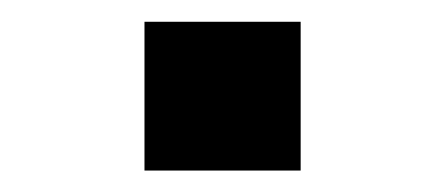

<svg xmlns="http://www.w3.org/2000/svg" viewBox="-20 -159 415 179"><path d="M114.7 -138.7H260.3V0H114.7Z"/></svg>

Font: Monda
Style: Bold
Weight: 700
Designer: Vernon Adams
Foundry: Vernon Adams
Version: Version 2.100; ttfautohint (v1.8.3)